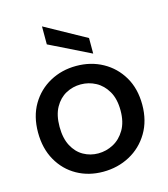

<svg xmlns="http://www.w3.org/2000/svg" viewBox="-119 -898 876 1000"><g transform="rotate(-15 319.0 -398.0)"><path d="M314 9Q236 9 173.5 -26Q111 -61 74.5 -125.5Q38 -190 38 -276Q38 -363 75.5 -426.5Q113 -490 177 -525Q241 -560 319 -560Q398 -560 461.5 -525Q525 -490 562.5 -426.5Q600 -363 600 -276Q600 -190 561.5 -125.5Q523 -61 458 -26Q393 9 314 9ZM314 -90Q357 -90 395.5 -110.5Q434 -131 458.5 -172.5Q483 -214 483 -276Q483 -339 459 -380Q435 -421 397.5 -441Q360 -461 317 -461Q274 -461 237 -441Q200 -421 177 -380Q154 -339 154 -276Q154 -214 176 -172.5Q198 -131 234.5 -110.5Q271 -90 314 -90ZM201 -805 422 -683V-599L201 -708Z"/></g></svg>

Font: Poppins Medium
Style: Regular
Weight: 500
Designer: Ninad Kale (Devanagari), Jonny Pinhorn (Latin)
Version: Version 5.002